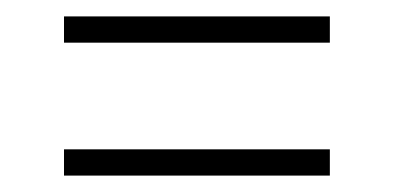

<svg xmlns="http://www.w3.org/2000/svg" viewBox="-20 -370 479 234"><path d="M58 -318V-350H382V-318ZM58 -156V-188H382V-156Z"/></svg>

Font: Saira Ultra Condensed Thin
Style: Regular
Weight: 100
Width: 1
Designer: Hector Gatti with collaboration of the Omnibus-Type team
Foundry: Omnibus-Type
Version: Version 1.001; ttfautohint (v1.8)